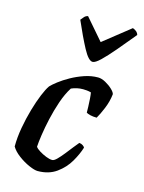

<svg xmlns="http://www.w3.org/2000/svg" viewBox="-116 -836 678 905"><g transform="rotate(15 223.0 -383.5)"><path d="M158 0Q143 0 115.5 -12Q88 -24 62 -43.5Q36 -63 24 -84Q24 -128 32.5 -176Q41 -224 54 -269Q67 -314 81 -348Q95 -382 107 -399Q117 -410 139 -427Q161 -444 190.5 -460.5Q220 -477 253.5 -488.5Q287 -500 320 -500Q337 -500 357 -489Q377 -478 391.5 -464Q406 -450 407 -441Q403 -405 388.5 -370Q374 -335 362 -315Q344 -315 330 -318.5Q316 -322 311 -326Q311 -334 310.5 -353.5Q310 -373 308.5 -393Q307 -413 305 -423Q295 -426 284.5 -427Q274 -428 266 -428Q236 -428 209 -416Q188 -383 173 -339Q158 -295 148 -250.5Q138 -206 132.5 -168.5Q127 -131 126 -110Q132 -101 147.5 -91.5Q163 -82 180.5 -75Q198 -68 211 -68Q220 -68 233.5 -81.5Q247 -95 262.5 -114.5Q278 -134 292 -152Q306 -170 314 -179Q324 -178 331.5 -173Q339 -168 341 -163Q331 -130 309 -92Q287 -54 249.5 -27Q212 0 158 0ZM275 -564Q255 -564 228 -614.5Q201 -665 168 -741Q175 -749 181 -756.5Q187 -764 199 -767L288 -664L418 -767Q442 -758 446 -741Q405 -691 371 -651Q337 -611 312.5 -587.5Q288 -564 275 -564Z"/></g></svg>

Font: Texturina SemiBold
Style: Italic
Weight: 600
Italic angle: -11°
Designer: Guillermo Torres Carreño
Foundry: Omnibus-Type
Version: Version 1.002; ttfautohint (v1.8.3)